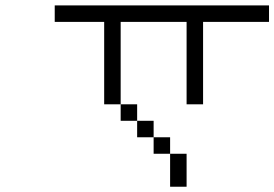

<svg xmlns="http://www.w3.org/2000/svg" viewBox="-20 -708 1040 728"><path d="M1000 -625H750V-312.5H687.5V-625H437.5V-312.5H375V-625H187.5V-687.5H1000ZM437.5 -312.5H500V-250H437.5ZM500 -250H562.5V-187.5H500ZM562.5 -187.5H625V-125H562.5ZM625 -125H687.5V0H625Z"/></svg>

Font: 寒蝉点阵体 16px
Style: Regular
Weight: 400
Designer: Designed by Warren2060
Foundry: ChillType
Version: Version 1.000